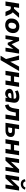

<svg xmlns="http://www.w3.org/2000/svg" viewBox="3007 -3778 951 7005"><g transform="rotate(90 3482.5 -275.5)"><path d="M33 0 111 -496H267L238 -310H297L461 -496H630L409 -243L382 -281Q408 -279 427 -267Q446 -255 461.5 -235.5Q477 -216 489 -188L570 0H411L349 -143Q340 -162 330.5 -173Q321 -184 308 -189Q295 -194 276 -194H220L189 0Z M896 11Q816 11 760.5 -19.5Q705 -50 677.5 -104.5Q650 -159 655 -231Q658 -297 682 -348Q706 -399 746 -434.5Q786 -470 837 -488Q888 -506 945 -506Q1026 -506 1081 -476Q1136 -446 1163.5 -392Q1191 -338 1187 -265Q1183 -199 1159 -148Q1135 -97 1095.5 -61.5Q1056 -26 1005 -7.5Q954 11 896 11ZM902 -106Q942 -106 970 -127Q998 -148 1014.5 -186Q1031 -224 1033 -272Q1036 -328 1011.5 -359Q987 -390 939 -390Q901 -390 872 -369Q843 -348 827 -310.5Q811 -273 809 -225Q805 -169 830 -137.5Q855 -106 902 -106Z M1267 0 1345 -496H1472L1591 -222L1796 -496H1935L1856 0H1719L1768 -312H1783L1613 -82H1541L1439 -312H1453L1404 0Z M2012 180 2152 -48 2144 16 2005 -496H2162L2239 -148H2219L2408 -496H2571L2173 180Z M2563 0 2641 -496H2797L2768 -313H2964L2993 -496H3149L3071 0H2915L2946 -193H2750L2719 0Z M3392 11Q3341 11 3301.5 -11Q3262 -33 3240.5 -69.5Q3219 -106 3221 -150Q3224 -201 3256 -233Q3288 -265 3352.5 -281Q3417 -297 3516 -297H3593L3581 -218H3518Q3468 -218 3436 -212.5Q3404 -207 3388.5 -194Q3373 -181 3372 -156Q3370 -126 3390.5 -109.5Q3411 -93 3444 -93Q3474 -93 3499 -106Q3524 -119 3541 -142.5Q3558 -166 3563 -198L3581 -309Q3588 -352 3564.5 -373.5Q3541 -395 3487 -395Q3445 -395 3400.5 -383.5Q3356 -372 3310 -346L3280 -448Q3311 -466 3349 -479.5Q3387 -493 3429.5 -499.5Q3472 -506 3515 -506Q3599 -506 3648.5 -477.5Q3698 -449 3716.5 -397Q3735 -345 3724 -275L3680 0H3543L3558 -100H3562Q3546 -63 3520 -38.5Q3494 -14 3461.5 -1.5Q3429 11 3392 11Z M3818 15 3787 -107Q3819 -115 3844 -131Q3869 -147 3886 -173.5Q3903 -200 3915.5 -237.5Q3928 -275 3935 -327L3962 -496H4392L4314 0H4158L4218 -376H4085L4076 -317Q4063 -239 4043 -180.5Q4023 -122 3993 -82Q3963 -42 3920 -18Q3877 6 3818 15Z M4459 0 4537 -496H4693L4668 -341H4795Q4890 -341 4936 -298Q4982 -255 4977 -180Q4974 -121 4943.5 -81.5Q4913 -42 4862.5 -21Q4812 0 4747 0ZM4628 -99H4733Q4779 -99 4805.5 -118Q4832 -137 4834 -176Q4836 -210 4815 -226Q4794 -242 4753 -242H4651Z M5058 0 5136 -496H5292L5263 -313H5459L5488 -496H5644L5566 0H5410L5441 -193H5245L5214 0Z M5710 0 5788 -496H5929L5878 -175H5859L6159 -496H6288L6209 0H6069L6120 -322H6139L5839 0Z M6354 0 6432 -496H6573L6522 -175H6503L6803 -496H6932L6853 0H6713L6764 -322H6783L6483 0ZM6693 -558Q6640 -558 6602 -577Q6564 -596 6543.5 -630.5Q6523 -665 6519 -710L6598 -731Q6608 -687 6633 -665.5Q6658 -644 6703 -644Q6748 -644 6775.5 -666Q6803 -688 6822 -730L6899 -710Q6884 -661 6854.5 -627Q6825 -593 6784 -575.5Q6743 -558 6693 -558Z"/></g></svg>

Font: Nunito Sans 10pt ExtraBold
Style: Italic
Weight: 800
Italic angle: -9°
Designer: Vernon Adams
Foundry: Vernon Adams
Version: Version 3.101;gftools[0.9.27]